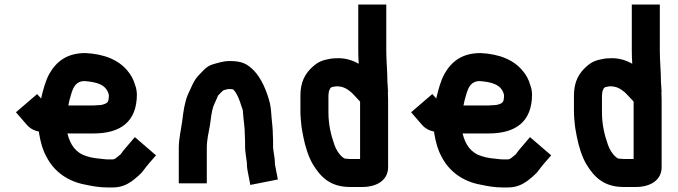

<svg xmlns="http://www.w3.org/2000/svg" viewBox="-20 -783 2976 843"><path d="M424 -322C414.6 -322 400.1 -320 390 -320H280C283.3 -336.4 286 -349.2 292 -368C301.2 -399.3 312.7 -427 352 -427C403.3 -422.7 444.8 -412.8 457 -370C457 -368.7 457.3 -367.3 458 -366C458 -359.3 457.7 -354 457 -350C457 -330 440.4 -326.1 424 -322ZM581 -369C580.3 -385 577.7 -398.7 573 -410C566.7 -433.2 554.7 -455.4 540 -472C500.8 -520.2 437.3 -546.1 355 -550C272.5 -550 226.8 -511.9 196 -458C180.3 -428.8 169.2 -388.9 161 -353V-350L143 -370L50 -290L96 -237C110.1 -220.2 127.5 -210.2 151 -205C151 -201.7 151.3 -198.3 152 -195C158.8 -156.4 167.3 -124.6 184 -95C215.5 -32 276.1 13.9 356 28C386.7 34.6 416.3 40 452 40H476C510.7 40 536.9 27.8 558 13C573.7 1.3 599.1 -19.1 610 -35C626.8 -58.5 646.4 -79.2 665 -101L572 -181L532 -134C524.2 -124.9 517.4 -117.1 510 -106C505.4 -101.4 490.3 -89.7 488 -88C483.3 -84.9 479.8 -83 472 -83H453C448.3 -83 443.7 -83.3 439 -84C411.2 -86.8 385.5 -88.8 361 -97C312.6 -111.5 288.6 -146.7 276 -197H390C509.7 -197 581 -248.8 581 -369Z M982 -392H988C990.4 -392 1003.8 -392.4 1006 -388C1021.5 -372.5 1033.5 -338.7 1040 -317C1044.5 -305.7 1047 -299.7 1047 -287C1049.4 -253.6 1055 -224 1055 -189C1055.7 -180.3 1056 -172 1056 -164V-142C1056 -124.6 1058.2 -111.8 1060 -96L1063 -76C1063.7 -72 1064 -68.7 1064 -66C1064 -56.7 1064.7 -47.7 1066 -39L1079 29L1200 5L1187 -62V-66C1187 -74 1186.3 -82.7 1185 -92L1182 -112C1181.3 -120 1180.3 -127.3 1179 -134V-164C1179 -172 1178.7 -181 1178 -191C1178 -220.1 1174.1 -243.8 1172 -271L1170 -297C1168.7 -309 1167 -320 1165 -330C1151.7 -383.1 1127.3 -440.7 1093 -475C1064.7 -503.3 1041.4 -515 988 -515C961.8 -515 937.3 -507.1 916 -501C899.2 -496.8 885.1 -486.1 875 -476C866.7 -467.7 856.2 -456.9 852 -452C829.9 -429.9 819.6 -397.3 805 -368C791 -335.3 784.9 -292.6 780 -251C775.1 -213.9 765 -175.8 765 -133V22H888V-133C888 -169.9 896 -200.2 902 -234C905.7 -261.6 908.5 -291.4 917 -317L925 -335C927 -340.3 929.7 -346.3 933 -353C935.5 -358.9 936.7 -364.9 941 -367C944.3 -371 950 -376.7 958 -384C958 -387.2 979.5 -391.2 982 -392Z M1676 -560V-763H1553V-560C1553 -542 1553.7 -523 1555 -503C1529.1 -517.8 1494.4 -530.2 1453 -527C1445 -527 1437.3 -526.3 1430 -525C1395.8 -518.8 1377.8 -512.3 1354 -491C1320.7 -461.6 1299 -424.4 1299 -364V-292C1299 -270.9 1301.5 -252.8 1303 -235C1304.4 -216 1309.3 -199.7 1312 -181C1320.5 -138.5 1334.1 -94.6 1354 -61C1387.5 -6.1 1430 38 1517 38H1571C1632.5 38 1684 9.5 1684 -49V-342C1684 -354 1683.7 -367 1683 -381L1685 -383L1683 -386V-394L1681 -424C1681 -467.9 1676 -516 1676 -560ZM1424 -382C1425.3 -385.3 1426.7 -388.3 1428 -391C1428 -395.2 1434 -398 1437 -401C1443 -401 1450 -404 1458 -404C1488.6 -404 1504.6 -391.9 1522 -378L1531 -369C1536.3 -363 1541.3 -357.7 1546 -353L1561 -337V-85H1517C1512.3 -85 1507 -85.3 1501 -86C1493.2 -86 1489.6 -88.5 1484 -93C1468.7 -105.2 1455.1 -126.7 1448 -148C1433 -190.5 1422 -236.2 1422 -290V-364C1422 -370.5 1424 -376.5 1424 -382Z M2159 -322C2149.6 -322 2135.1 -320 2125 -320H2015C2018.3 -336.4 2021 -349.2 2027 -368C2036.2 -399.3 2047.7 -427 2087 -427C2138.3 -422.7 2179.8 -412.8 2192 -370C2192 -368.7 2192.3 -367.3 2193 -366C2193 -359.3 2192.7 -354 2192 -350C2192 -330 2175.4 -326.1 2159 -322ZM2316 -369C2315.3 -385 2312.7 -398.7 2308 -410C2301.7 -433.2 2289.7 -455.4 2275 -472C2235.8 -520.2 2172.3 -546.1 2090 -550C2007.5 -550 1961.8 -511.9 1931 -458C1915.3 -428.8 1904.2 -388.9 1896 -353V-350L1878 -370L1785 -290L1831 -237C1845.1 -220.2 1862.5 -210.2 1886 -205C1886 -201.7 1886.3 -198.3 1887 -195C1893.8 -156.4 1902.3 -124.6 1919 -95C1950.5 -32 2011.1 13.9 2091 28C2121.7 34.6 2151.3 40 2187 40H2211C2245.7 40 2271.9 27.8 2293 13C2308.7 1.3 2334.1 -19.1 2345 -35C2361.8 -58.5 2381.4 -79.2 2400 -101L2307 -181L2267 -134C2259.2 -124.9 2252.4 -117.1 2245 -106C2240.4 -101.4 2225.3 -89.7 2223 -88C2218.3 -84.9 2214.8 -83 2207 -83H2188C2183.3 -83 2178.7 -83.3 2174 -84C2146.2 -86.8 2120.5 -88.8 2096 -97C2047.6 -111.5 2023.6 -146.7 2011 -197H2125C2244.7 -197 2316 -248.8 2316 -369Z M2877 -560V-763H2754V-560C2754 -542 2754.7 -523 2756 -503C2730.1 -517.8 2695.4 -530.2 2654 -527C2646 -527 2638.3 -526.3 2631 -525C2596.8 -518.8 2578.8 -512.3 2555 -491C2521.7 -461.6 2500 -424.4 2500 -364V-292C2500 -270.9 2502.5 -252.8 2504 -235C2505.4 -216 2510.3 -199.7 2513 -181C2521.5 -138.5 2535.1 -94.6 2555 -61C2588.5 -6.1 2631 38 2718 38H2772C2833.5 38 2885 9.5 2885 -49V-342C2885 -354 2884.7 -367 2884 -381L2886 -383L2884 -386V-394L2882 -424C2882 -467.9 2877 -516 2877 -560ZM2625 -382C2626.3 -385.3 2627.7 -388.3 2629 -391C2629 -395.2 2635 -398 2638 -401C2644 -401 2651 -404 2659 -404C2689.6 -404 2705.6 -391.9 2723 -378L2732 -369C2737.3 -363 2742.3 -357.7 2747 -353L2762 -337V-85H2718C2713.3 -85 2708 -85.3 2702 -86C2694.2 -86 2690.6 -88.5 2685 -93C2669.7 -105.2 2656.1 -126.7 2649 -148C2634 -190.5 2623 -236.2 2623 -290V-364C2623 -370.5 2625 -376.5 2625 -382Z"/></svg>

Font: Tape
Style: Regular
Weight: 500
Foundry: Cannot Into Space Fonts
Version: Version 0.97